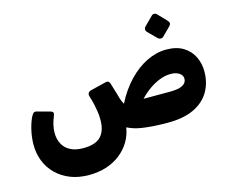

<svg xmlns="http://www.w3.org/2000/svg" viewBox="-122 -897 1543 1280"><g transform="rotate(-15 649.5 -257.0)"><path d="M343 206Q271 206 214.5 183.5Q158 161 118 121.5Q78 82 57 29.5Q36 -23 36 -84Q36 -128 45.5 -174Q55 -220 72 -260Q82 -281 90.5 -289.5Q99 -298 116 -293L197 -271Q218 -266 220.5 -257Q223 -248 216 -233Q204 -204 198 -176.5Q192 -149 192 -125Q192 -82 209.5 -48.5Q227 -15 262.5 4Q298 23 352 23Q439 23 475.5 -18.5Q512 -60 510 -136Q510 -160 506.5 -184.5Q503 -209 497 -237Q491 -265 480 -299Q471 -328 502 -337L608 -363Q622 -366 629 -360Q636 -354 639 -342L658 -279Q665 -253 671.5 -232.5Q678 -212 689 -193Q733 -280 792.5 -342Q852 -404 919 -436.5Q986 -469 1053 -469Q1125 -469 1171.5 -440Q1218 -411 1240.5 -364Q1263 -317 1263 -264Q1263 -184 1227 -123Q1191 -62 1118.5 -28Q1046 6 936 5Q883 5 840.5 2Q798 -1 765 -6Q732 -11 707.5 -19Q683 -27 663 -37Q655 16 628.5 60Q602 104 560.5 137Q519 170 464 188Q409 206 343 206ZM824 -191H1006Q1066 -191 1094 -206.5Q1122 -222 1122 -250Q1122 -276 1096.5 -291Q1071 -306 1033 -304Q998 -303 961 -288Q924 -273 889.5 -248.5Q855 -224 824 -191ZM1057 -556Q1050 -549 1038.5 -549.5Q1027 -550 1020 -557L961 -616Q953 -624 953 -634.5Q953 -645 961 -653L1020 -712Q1027 -720 1038 -720Q1049 -720 1056 -712L1113 -653Q1133 -633 1116 -615Z"/></g></svg>

Font: Rubik ExtraBold
Style: Regular
Weight: 800
Designer: Hubert and Fischer
Foundry: Hubert and Fischer
Version: Version 2.300;gftools[0.9.30]